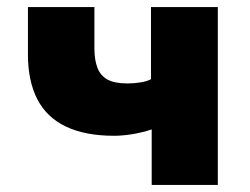

<svg xmlns="http://www.w3.org/2000/svg" viewBox="-20 -523 708 543"><path d="M409 0V-157Q382 -148 354 -143.5Q326 -139 303 -139Q221 -139 166.5 -165Q112 -191 85.5 -242.5Q59 -294 59 -369V-503H247V-386Q247 -354 255.5 -331.5Q264 -309 284 -298Q304 -287 341 -287Q359 -287 377.5 -290Q396 -293 407 -299V-503H596V0Z"/></svg>

Font: Nunito Sans 8pt Black
Style: Regular
Weight: 900
Version: Version 3.101;gftools[0.9.27]